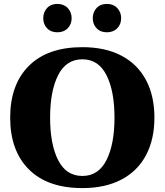

<svg xmlns="http://www.w3.org/2000/svg" viewBox="-20 -951 841 981"><path d="M201 -858Q201 -889 220.5 -910Q240 -931 273 -931Q306 -931 326 -910Q346 -889 346 -858Q346 -827 326 -806.5Q306 -786 273 -786Q240 -786 220.5 -806.5Q201 -827 201 -858ZM454 -858Q454 -889 473.5 -910Q493 -931 526 -931Q559 -931 579 -910Q599 -889 599 -858Q599 -827 579 -806.5Q559 -786 526 -786Q493 -786 473.5 -806.5Q454 -827 454 -858ZM32 -350Q32 -519 127.5 -614.5Q223 -710 401 -710Q518 -710 600.5 -666.5Q683 -623 726 -542Q769 -461 769 -350Q769 -239 726 -158Q683 -77 600.5 -33.5Q518 10 401 10Q223 10 127.5 -85.5Q32 -181 32 -350ZM565 -350Q565 -486 524 -567Q483 -648 401 -648Q318 -648 277 -567Q236 -486 236 -350Q236 -214 277 -133Q318 -52 401 -52Q483 -52 524 -133Q565 -214 565 -350Z"/></svg>

Font: Trirong Black
Style: Regular
Weight: 900
Designer: Katatrad Team
Foundry: CadsonDemak
Version: Version 1.001